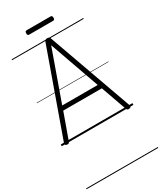

<svg xmlns="http://www.w3.org/2000/svg" viewBox="-394 -1310 1620 1933"><g transform="rotate(-30 416.5 -344.0)"><path d="M54 13Q39 10 35 3Q31 -4 35 -16L383 -992Q387 -1005 394.5 -1010Q402 -1015 416 -1015Q431 -1015 438 -1010Q445 -1005 449 -992L798 -16Q802 -4 797.5 3Q793 10 778 13Q764 15 757.5 10.5Q751 6 745 -10L641 -303H192L87 -10Q82 5 75.5 10Q69 15 54 13ZM209 -353H622L416 -934ZM277 -1137Q266 -1137 262 -1143.5Q258 -1150 258 -1161Q258 -1174 262 -1181Q266 -1188 277 -1188H556Q567 -1188 571 -1181Q575 -1174 575 -1161Q575 -1150 571 -1143.5Q567 -1137 556 -1137ZM0 490H833V500H0ZM0 -20H833V0H0ZM0 -505H833V-500H0ZM0 -1010H833V-1000H0Z"/></g></svg>

Font: Playwrite ES Deco Guides
Style: Regular
Weight: 400
Designer: Veronika Burian, José Scaglione
Foundry: TypeTogether
Version: Version 1.003